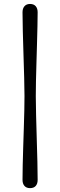

<svg xmlns="http://www.w3.org/2000/svg" viewBox="-20 -797 305 972"><path d="M104 -310.7Q104 -348.8 102.4 -403.9Q100.8 -459.1 98.9 -520.3Q97 -581.6 95.5 -638Q94 -694.4 94 -734.8Q94 -754.3 104 -765.6Q113.9 -777 132.1 -777Q150.9 -777 160.8 -765.6Q170.6 -754.3 170.6 -734.8Q170.6 -705.7 169.6 -664.1Q168.6 -622.5 167.3 -574.4Q165.9 -526.3 164.5 -477.5Q163 -428.8 162.1 -385.4Q161.2 -342.1 161.2 -310.7Q161.2 -271.3 162.7 -214.2Q164.1 -157.1 166 -95.3Q167.9 -33.4 169.3 21.9Q170.6 77.3 170.6 113.7Q170.6 133.2 160.8 144.3Q150.9 155.4 132.1 155.4Q113.9 155.4 104 144.3Q94 133.2 94 113.7Q94 81.3 95 38.2Q96 -4.9 97.5 -53Q99 -101 100.6 -148.6Q102.2 -196.2 103.1 -238.3Q104 -280.5 104 -310.7Z"/></svg>

Font: Fraunces SuperSoft
Style: Regular
Weight: 900
Version: Version 1.000;[b76b70a41]